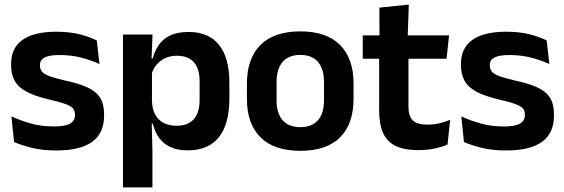

<svg xmlns="http://www.w3.org/2000/svg" viewBox="-20 -640 2446 832"><path d="M223.5 12Q164.5 12 118.8 0.8Q73 -10.5 41 -24.5L29.5 -135.5Q67.5 -118 113.2 -105Q159 -92 214 -92Q262 -92 283.5 -104.2Q305 -116.5 305 -141V-144Q305 -160.5 295.2 -171Q285.5 -181.5 261 -190.2Q236.5 -199 192 -209Q130.5 -223.5 94.8 -242.8Q59 -262 43.5 -290.2Q28 -318.5 28 -358V-362.5Q28 -432 77.5 -467.2Q127 -502.5 224 -502.5Q281.5 -502.5 325.8 -491.2Q370 -480 399.5 -464.5L411 -362.5Q376 -379 332.5 -390.2Q289 -401.5 239 -401.5Q206.5 -401.5 187.8 -396.2Q169 -391 161 -381.5Q153 -372 153 -358.5V-356Q153 -341 161.8 -330Q170.5 -319 194 -310.2Q217.5 -301.5 260 -291.5Q322 -278.5 359.5 -261Q397 -243.5 414 -216.2Q431 -189 431 -145V-139Q431 -63 379.5 -25.5Q328 12 223.5 12Z M793 11.5Q749 11.5 718.5 -2.8Q688 -17 669.2 -43Q650.5 -69 642.5 -104H606L638.5 -202Q639.5 -167 652.8 -143Q666 -119 689.8 -107Q713.5 -95 745.5 -95Q794 -95 819.5 -123.2Q845 -151.5 845 -207V-287.5Q845 -342.5 820 -370.5Q795 -398.5 746 -398.5Q718 -398.5 695.5 -387.8Q673 -377 658 -359Q643 -341 636.5 -317.5L606.5 -386.5H642Q650 -418.5 667.8 -444.8Q685.5 -471 717.2 -486.2Q749 -501.5 797.5 -501.5Q884 -501.5 929 -445.8Q974 -390 974 -281V-213Q974 -103 928.8 -45.8Q883.5 11.5 793 11.5ZM513 172V-490.5H641L636 -366L638.5 -343.5V-147L637 -124L640.5 10.5V172Z M1281.5 13.5Q1167.5 13.5 1108.8 -45Q1050 -103.5 1050 -211.5V-278Q1050 -386.5 1108.8 -445.2Q1167.5 -504 1281.5 -504Q1395 -504 1453.5 -445.2Q1512 -386.5 1512 -278V-211.5Q1512 -103.5 1453.8 -45Q1395.5 13.5 1281.5 13.5ZM1281.5 -89Q1331.5 -89 1357.8 -119Q1384 -149 1384 -205V-284.5Q1384 -341.5 1357.8 -371.8Q1331.5 -402 1281.5 -402Q1231 -402 1204.8 -371.8Q1178.5 -341.5 1178.5 -284.5V-205Q1178.5 -149 1204.8 -119Q1231 -89 1281.5 -89Z M1793 10.5Q1730.5 10.5 1693.2 -8.2Q1656 -27 1639.5 -65Q1623 -103 1623 -158.5V-444.5H1750V-177.5Q1750 -137.5 1768.2 -118.8Q1786.5 -100 1832.5 -100Q1859.5 -100 1884.5 -105.8Q1909.5 -111.5 1930.5 -121L1919.5 -14Q1894.5 -2.5 1862.2 4Q1830 10.5 1793 10.5ZM1552 -385.5V-486.5H1926L1915 -385.5ZM1624.5 -477 1624 -607 1751.5 -620 1746.5 -477Z M2173 12Q2114 12 2068.2 0.8Q2022.5 -10.5 1990.5 -24.5L1979 -135.5Q2017 -118 2062.8 -105Q2108.5 -92 2163.5 -92Q2211.5 -92 2233 -104.2Q2254.5 -116.5 2254.5 -141V-144Q2254.5 -160.5 2244.8 -171Q2235 -181.5 2210.5 -190.2Q2186 -199 2141.5 -209Q2080 -223.5 2044.2 -242.8Q2008.5 -262 1993 -290.2Q1977.5 -318.5 1977.5 -358V-362.5Q1977.5 -432 2027 -467.2Q2076.5 -502.5 2173.5 -502.5Q2231 -502.5 2275.2 -491.2Q2319.5 -480 2349 -464.5L2360.5 -362.5Q2325.5 -379 2282 -390.2Q2238.5 -401.5 2188.5 -401.5Q2156 -401.5 2137.2 -396.2Q2118.5 -391 2110.5 -381.5Q2102.5 -372 2102.5 -358.5V-356Q2102.5 -341 2111.2 -330Q2120 -319 2143.5 -310.2Q2167 -301.5 2209.5 -291.5Q2271.5 -278.5 2309 -261Q2346.5 -243.5 2363.5 -216.2Q2380.5 -189 2380.5 -145V-139Q2380.5 -63 2329 -25.5Q2277.5 12 2173 12Z"/></svg>

Font: Anek Latin Medium SemiBold
Style: Regular
Weight: 600
Version: Version 1.003